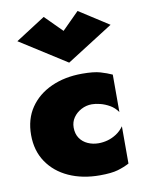

<svg xmlns="http://www.w3.org/2000/svg" viewBox="-86 -822 676 893"><g transform="rotate(-10 251.5 -375.5)"><path d="M231 -230Q231 -256 245 -276.5Q259 -297 282.5 -309.5Q306 -322 333 -322Q350 -322 372 -316.5Q394 -311 416 -298.5Q438 -286 453 -264V-441Q429 -452 398.5 -461Q368 -470 313 -470Q231 -470 167 -441Q103 -412 66.5 -358.5Q30 -305 30 -230Q30 -156 66.5 -102Q103 -48 167 -19Q231 10 313 10Q368 10 398.5 1Q429 -8 453 -21V-197Q438 -176 418 -163Q398 -150 376.5 -144Q355 -138 333 -138Q306 -138 282.5 -148.5Q259 -159 245 -179.5Q231 -200 231 -230ZM263 -681 183 -761 43 -671 263 -531 483 -671 343 -761Z"/></g></svg>

Font: Jost Black
Style: Regular
Weight: 900
Version: Version 3.710